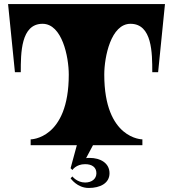

<svg xmlns="http://www.w3.org/2000/svg" viewBox="-20 -720 858 952"><path d="M54 -362H83C83 -456 83 -602 191 -602C288 -602 321 -438 321 -350C321 -29 132 -29 132 -29V0H361L330 114L339 123C339 123 357 94 402 94C437 94 458 110 458 139C458 167 435 185 402 185C362 185 339 155 339 155L330 164C330 164 362 212 420 212C476 212 523 189 523 139C523 88 477 63 425 63C418 63 412 63 407 64L441 0H686V-29C686 -29 497 -29 497 -350C497 -438 530 -602 627 -602C735 -602 735 -456 735 -362H764L798 -700H20Z"/></svg>

Font: Ouroboros
Style: Regular
Weight: 400
Designer: Ariel Martín Pérez
Foundry: Velvetyne Type Foundry
Version: Version 2.001;hotconv 1.0.109;makeotfexe 2.5.65596